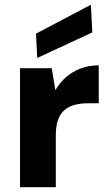

<svg xmlns="http://www.w3.org/2000/svg" viewBox="-20 -785 456 805"><path d="M64 0V-499H197L212 -407Q231 -439 257.5 -462Q284 -485 318.5 -498Q353 -511 394 -511V-352H349Q319 -352 294 -345.5Q269 -339 251 -324Q233 -309 223.5 -283Q214 -257 214 -219V0ZM136 -542 131 -644 361 -765 367 -649Z"/></svg>

Font: DM Sans 20pt Black
Style: Regular
Weight: 900
Version: Version 4.004;gftools[0.9.30]